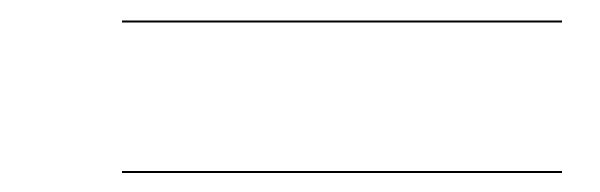

<svg xmlns="http://www.w3.org/2000/svg" viewBox="-20 -482 600 192"><path d="M102 -461.5V-459.5H542V-461.5ZM102 -311V-309H542V-311Z"/></svg>

Font: Bodoni* 96pt Fatface
Style: Italic
Weight: 900
Italic angle: -13°
Version: Version 2.3